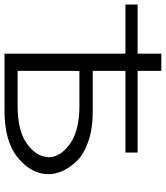

<svg xmlns="http://www.w3.org/2000/svg" viewBox="36 -773 735 851"><g transform="rotate(90 403.5 -347.5)"><path d="M-2 -536V-590H216V-695H292V-590H654V-536H292V-391H474Q548 -391 604.5 -371.5Q661 -352 691 -321Q721 -290 735.5 -258Q750 -226 750 -195Q750 -120 678 -60Q606 0 470 0H216V-536ZM292 -58H446Q558 -58 614.5 -99Q671 -140 674 -190Q675 -191 675 -195Q675 -247 616.5 -289.5Q558 -332 447 -332H293Q293 -326 292.5 -312Q292 -298 292 -292Z"/></g></svg>

Font: Coval
Style: ExtraLight
Weight: 250
Foundry: Context Ltd
Version: Version 001.000